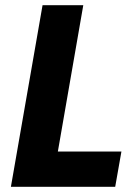

<svg xmlns="http://www.w3.org/2000/svg" viewBox="-20 -720 537 740"><path d="M22 0H424L448 -136H203L301 -700H144Z"/></svg>

Font: Fixel Text 20240404
Style: Bold Italic
Weight: 700
Width: 4
Italic angle: -10°
Designer: AlfaBravo + MacPaw
Foundry: Kyrylo Tkachov, Marchela Mozhyna, Serhii Makarenko, Maria Weinstein, Zakhar Kryvoshyya
Version: Version 1.211;Glyphs 3.2 (3225)